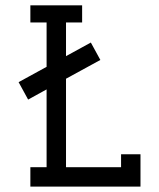

<svg xmlns="http://www.w3.org/2000/svg" viewBox="-20 -690 588 710"><path d="M84 -321.8 48.8 -386.2 152.3 -442.9V-606.9H92.3V-670.4H283.7V-606.9H224.1V-482.4L315.9 -532.7L351.1 -468.3L224.1 -398.9V-71.8H427.7V-119.6H499.5V0H92.3V-71.8H152.3V-359.4Z"/></svg>

Font: Eligible
Style: Regular
Weight: 500
Version: Version 1.1